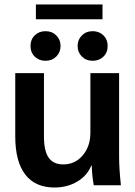

<svg xmlns="http://www.w3.org/2000/svg" viewBox="-20 -826 601 856"><path d="M48 0ZM48 -218V-500H176V-217Q176 -153 197 -123Q218 -93 262 -93Q315 -93 349 -133.5Q383 -174 383 -234V-500H511V-127Q511 -76 519 0H398Q390 -45 389 -88H387Q369 -43 324.5 -16.5Q280 10 223 10Q137 10 92.5 -48Q48 -106 48 -218ZM140 -806H437V-740H140ZM116 -621Q116 -650 135 -668.5Q154 -687 183 -687Q212 -687 231 -668Q250 -649 250 -621Q250 -593 231 -574Q212 -555 183 -555Q154 -555 135 -573.5Q116 -592 116 -621ZM326 -621Q326 -649 345 -668Q364 -687 393 -687Q422 -687 441 -668.5Q460 -650 460 -621Q460 -592 441 -573.5Q422 -555 393 -555Q364 -555 345 -574Q326 -593 326 -621Z"/></svg>

Font: Sarabun
Style: Bold
Weight: 700
Designer: Suppakit Chalermlarp | Katatrad Co.,Ltd.
Foundry: Cadson Demak Co.,Ltd.
Version: Version 1.000; ttfautohint (v1.6)